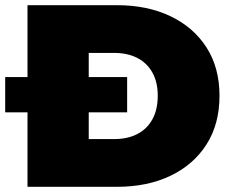

<svg xmlns="http://www.w3.org/2000/svg" viewBox="-29 -720 895 740"><path d="M77 0V-700H422Q539 -700 628 -657.5Q717 -615 767 -537Q817 -459 817 -351Q817 -242 767 -163.5Q717 -85 628 -42.5Q539 0 422 0ZM313 -184H412Q462 -184 499.5 -203Q537 -222 558 -259.5Q579 -297 579 -351Q579 -404 558 -441Q537 -478 499.5 -497Q462 -516 412 -516H313ZM-9 -287V-423H461V-287Z"/></svg>

Font: MOST Montserrat Black
Style: Regular
Weight: 900
Designer: Julieta Ulanovsky
Foundry: Julieta Ulanovsky
Version: Version 8.000;March 11, 2024;FontCreator 15.0.0.2926 64-bit